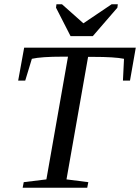

<svg xmlns="http://www.w3.org/2000/svg" viewBox="-20 -878 655 898"><path d="M86 0 91 -26 197 -39 298 -613H273Q173 -613 129 -603L98 -501H65L93 -655H615L588 -501H555L560 -603Q516 -612 416 -612H392L291 -39L393 -26L388 0ZM270 -858 370 -769 502 -858H531L529 -842L414 -709H310L242 -842L244 -858Z"/></svg>

Font: Libra Serif Modern
Style: Italic
Weight: 400
Italic angle: -12°
Designer: Stefan Peev, Context Ltd
Foundry: Stefan Peev, Context Ltd
Version: Version 1.000